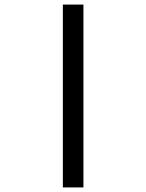

<svg xmlns="http://www.w3.org/2000/svg" viewBox="-20 -720 640 840"><path d="M255 -700H345V100H255Z"/></svg>

Font: Sligoil Micro
Style: Regular
Weight: 400
Designer: Ariel Martín Pérez
Foundry: Igor Stepanchenko
Version: Version 1.001